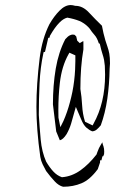

<svg xmlns="http://www.w3.org/2000/svg" viewBox="-20 -734 543 744"><path d="M291.5 -389.6Q291.5 -475.6 303.2 -542.5V-568.4L302.7 -575.2L289.1 -566.9L279.3 -576.2L275.4 -592.8L269 -599.1Q265.1 -600.1 262.2 -600.1Q256.8 -600.1 251 -597.2Q243.2 -593.8 232.9 -582Q207 -532.2 196 -468Q185.1 -403.8 185.1 -329.6L197.8 -224.6L211.9 -190.4Q224.6 -193.4 237.8 -213.9Q249 -233.4 255.4 -254.4Q261.7 -275.4 273.9 -319.8L293.9 -272.9Q303.2 -249.5 314.9 -239.3Q326.2 -229.5 337.4 -225.1Q346.7 -225.6 354 -231.4Q362.3 -238.3 370.6 -248.5Q387.7 -295.4 395.8 -351.1Q403.8 -406.7 404.8 -466.8V-467.3Q406.2 -480.5 406.2 -488.3Q406.2 -511.2 403.6 -525.9Q400.9 -540.5 396.5 -552.7Q392.1 -564.9 388.2 -578.1Q380.4 -604.5 375 -634.3Q349.6 -658.7 324.2 -686Q300.3 -711.4 272.5 -711.4H271.5Q261.7 -714.4 253.9 -714.4Q231.9 -714.4 210.4 -692.4Q189.5 -671.4 171.4 -640.1Q143.1 -583.5 133.8 -509.8Q121.1 -407.7 121.1 -319.8Q121.1 -232.4 136.2 -126Q138.7 -110.8 145.3 -97.2Q151.9 -83.5 158.7 -71.3Q175.8 -48.3 192.4 -30.8Q207.5 -14.6 224.6 -10.3Q263.7 -10.3 295.9 -23.9Q328.1 -37.1 358.9 -78.6L367.7 -104.5V-112.8H373L377 -128.4H379.9L383.3 -136.7Q383.8 -141.6 383.8 -146.5Q383.8 -158.7 380.9 -167Q377.9 -174.3 376.5 -182.6Q374 -177.7 370.6 -172.9Q363.3 -161.6 357.4 -145L354 -135.3Q324.2 -97.2 292 -74.2Q258.3 -50.3 221.2 -47.4H219.7L218.3 -47.9Q200.7 -54.2 186.3 -69.8Q171.9 -85.4 158.7 -107.9Q142.1 -145.5 137.7 -193.1Q133.3 -240.7 130.4 -289.1Q130.4 -348.6 133.3 -410.6Q136.2 -472.7 147.9 -526.9L149.4 -532.7H154.3L167 -587.4H171.4L173.8 -595.7Q192.4 -628.4 210.4 -646.5Q225.1 -661.6 240.2 -665.5H241.7Q266.6 -661.1 287.6 -652.8Q306.2 -645 321.8 -629.4L327.1 -623.5Q335.9 -609.9 345.7 -599.1Q356.4 -587.4 362.8 -566.4L366.7 -564.5Q372.1 -540 376.7 -526.1Q381.3 -512.2 383.3 -501.5Q385.3 -489.3 386.2 -479Q387.2 -461.4 387.2 -444.8Q387.2 -335 342.3 -254.4L338.9 -248L309.6 -262.2L308.6 -265.6Q300.3 -291.5 298.3 -325.4Q296.4 -359.4 291.5 -389.2ZM206.1 -307.6Q206.1 -362.3 211.9 -412.6Q219.2 -477.1 245.6 -523.9L249 -529.8L272 -519.5Q272 -509.3 272 -496.8Q272 -484.4 271 -463.6Q270 -442.9 267.3 -420.7Q264.6 -398.4 260.5 -377.9Q256.3 -357.4 251 -337.9Q240.7 -298.8 225.6 -264.6Q225.1 -264.2 213.9 -241.2L206.5 -278.3Q206.1 -293 206.1 -307.6Z"/></svg>

Font: Bakudai
Style: ExtraLight
Weight: 200
Version: Version 1.48